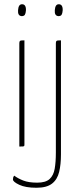

<svg xmlns="http://www.w3.org/2000/svg" viewBox="-20 -690 385 904"><path d="M71 0V-485Q71 -493 73 -496Q75 -499 80.5 -499.5Q86 -500 95 -500V-10Q95 -5 94 -3Q93 -1 88 -0.5Q83 0 71 0ZM82 -614Q72 -615 68 -622Q64 -629 65 -642Q66 -656 70.5 -663Q75 -670 84 -670Q94 -670 98.5 -662Q103 -654 102 -640Q101 -627 97 -620.5Q93 -614 82 -614ZM152 194Q100 194 70.5 180Q41 166 41 155Q41 150 42 146Q43 142 47 137Q64 150 89.5 160Q115 170 155 170Q195 170 213.5 153Q232 136 237.5 104.5Q243 73 243 28V-485Q243 -493 245 -496Q247 -499 252.5 -499.5Q258 -500 267 -500V37Q267 84 258.5 119.5Q250 155 225 174.5Q200 194 152 194ZM255 -614Q245 -615 241 -622Q237 -629 238 -642Q239 -656 243.5 -663Q248 -670 257 -670Q267 -670 271.5 -662Q276 -654 275 -640Q274 -627 270 -620.5Q266 -614 255 -614Z"/></svg>

Font: Yanone Kaffeesatz ExtraLight ExtraLight
Style: Regular
Weight: 250
Version: Version 2.003